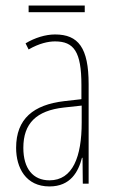

<svg xmlns="http://www.w3.org/2000/svg" viewBox="-20 -661 408 691"><path d="M285 -641H83V-617H285ZM178 -537C144 -537 105 -525 72 -505L83 -483C121 -505 154 -512 178 -512C246 -512 273 -475 273 -355V-304L211 -297C101 -284 38 -234 38 -129C38 -57 73 10 158 10C234 10 262 -43 275 -93H277L278 0H299V-358C299 -489 262 -537 178 -537ZM210 -274 274 -281V-220C274 -97 242 -12 158 -12C99 -12 64 -54 64 -129C64 -217 111 -263 210 -274Z"/></svg>

Font: Noto Sans Bengali ExtraCondensed Thin
Style: Regular
Weight: 100
Width: 2
Designer: Joana Ranito - Universal Thirst; Jelle Bosma - Monotype Design Team
Foundry: Universal Thirst ehf.
Version: Version 3.000